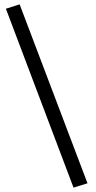

<svg xmlns="http://www.w3.org/2000/svg" viewBox="-20 -793 438 880"><path d="M381 47 317 67 7 -753 70 -773Z"/></svg>

Font: Andada
Style: Regular
Weight: 400
Designer: Carolina Giovagnoli
Foundry: Carolina Giovagnoli
Version: Version 1.002